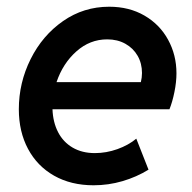

<svg xmlns="http://www.w3.org/2000/svg" viewBox="-20 -549 578 577"><path d="M36.6 -220.7Q36.6 -300.3 72 -371.3Q107.4 -442.4 169.4 -485.6Q231.4 -528.8 308.1 -528.8Q368.2 -528.8 414.1 -502.2Q460 -475.6 485.1 -429.7Q510.3 -383.8 510.3 -328.6Q510.3 -302.7 504.2 -272.5Q498 -242.2 489.3 -220.7H137.7Q139.2 -181.6 154.5 -151.9Q169.9 -122.1 198.2 -105.5Q226.6 -88.9 265.1 -88.9Q299.3 -88.9 332.8 -100.8Q366.2 -112.8 389.6 -132.3L426.3 -39.1Q390.6 -17.1 348.1 -4.6Q305.7 7.8 261.2 7.8Q193.4 7.8 142.6 -21Q91.8 -49.8 64.2 -101.6Q36.6 -153.3 36.6 -220.7ZM403.3 -302.2Q406.7 -315.9 406.7 -329.6Q406.7 -358.4 393.6 -381.3Q380.4 -404.3 356.7 -417.5Q333 -430.7 302.2 -430.7Q250 -430.7 209.5 -394.5Q168.9 -358.4 149.9 -302.2Z"/></svg>

Font: Reddit Sans Chocolate SemiBold
Style: Italic
Weight: 600
Italic angle: -11.25°
Designer: Stephen Hutchings
Version: Version 1.013